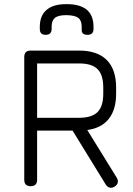

<svg xmlns="http://www.w3.org/2000/svg" viewBox="-20 -898 643 926"><path d="M302 -878Q431 -878 431 -769V-758Q431 -730 402 -730Q374 -730 374 -753V-769Q374 -799 358 -811.5Q342 -824 301 -825Q261 -825 245 -812Q229 -799 229 -769V-758Q229 -730 200 -730Q172 -730 172 -758V-769Q172 -823 205.5 -851Q239 -879 302 -878ZM159 -31Q159 0 128 0Q97 0 97 -31V-623Q97 -654 128 -654H362Q449 -654 494.5 -609Q540 -564 540 -476V-446Q540 -369 504.5 -324.5Q469 -280 401 -271L543 -41Q558 -15 533 2Q507 17 490 -8L330 -268H159ZM362 -592H159V-330H362Q423 -330 450.5 -357.5Q478 -385 478 -446V-476Q478 -537 450.5 -564.5Q423 -592 362 -592Z"/></svg>

Font: Jura Medium
Style: Regular
Weight: 500
Designer: Daniel Johnson, Alexei Vanyashin
Foundry: Daniel Johnson
Version: Version 5.103